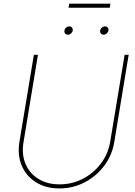

<svg xmlns="http://www.w3.org/2000/svg" viewBox="-20 -1030 746 1060"><path d="M308.1 10.3Q232.9 10.3 179 -23.4Q125 -57.1 100.1 -115.5Q75.2 -173.8 87.4 -247.6L167 -727.5H189.5L109.9 -245.6Q98.6 -178.2 120.8 -125.5Q143.1 -72.8 191.9 -42.5Q240.7 -12.2 308.6 -12.2Q377.9 -12.2 437.3 -43Q496.6 -73.7 536.9 -127Q577.1 -180.2 588.4 -247.6L668 -727.5H690.4L610.8 -245.6Q598.6 -171.9 554.7 -114Q510.7 -56.2 446.5 -22.9Q382.3 10.3 308.1 10.3ZM552.2 -838.4Q542.5 -838.4 536.9 -845.2Q531.2 -852.1 533.2 -861.3Q534.7 -871.1 542.5 -877.7Q550.3 -884.3 560.1 -884.3Q569.3 -884.3 574.7 -877.7Q580.1 -871.1 578.6 -861.3Q577.1 -852.1 569.3 -845.2Q561.5 -838.4 552.2 -838.4ZM355 -838.4Q345.2 -838.4 339.6 -845.2Q334 -852.1 335.9 -861.3Q337.4 -871.1 345.2 -877.7Q353 -884.3 362.8 -884.3Q372.1 -884.3 377.4 -877.7Q382.8 -871.1 381.3 -861.3Q379.9 -852.1 372.1 -845.2Q364.3 -838.4 355 -838.4ZM589.8 -1009.8 585.9 -987.3H358.4L362.3 -1009.8Z"/></svg>

Font: Inter 18pt Thin
Style: Italic
Weight: 250
Italic angle: -9.3988°
Version: Version 4.001;git-66647c0bb